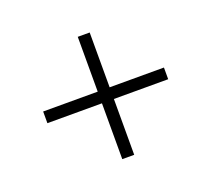

<svg xmlns="http://www.w3.org/2000/svg" viewBox="-90 -669 784 711"><g transform="rotate(-20 302.0 -314.0)"><path d="M540 -339V-293H326V-73H279V-293H64V-339H279V-555H326V-339Z"/></g></svg>

Font: Elaine Sans Light
Style: Regular
Weight: 300
Designer: Wei Huang
Foundry: Wei Huang
Version: Version 2.001;December 24, 2019;FontCreator 12.0.0.2547 64-b